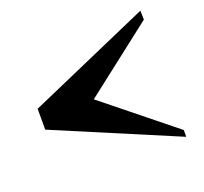

<svg xmlns="http://www.w3.org/2000/svg" viewBox="-97 -632 791 744"><g transform="rotate(-20 299.0 -260.0)"><path d="M47 -299 551 -520 552 -483 264 -259 551 -28V0L47 -213Z"/></g></svg>

Font: Fette UNZ Fraktur
Style: Regular
Weight: 900
Foundry: UNZ1 Extensions by Catfonts.de
Version: Version 0.000 2012 initial release